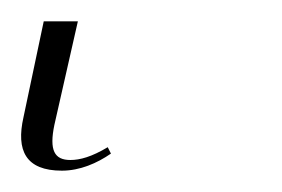

<svg xmlns="http://www.w3.org/2000/svg" viewBox="-39 52 264 180"><path d="M19 212C36 212 52 205 65 196L62 190C47 199 36 202 27 202C12 202 7 193 12 169L34 72H2L-17 162C-24 193 -15 212 19 212Z"/></svg>

Font: Noto Serif Display Condensed Thin
Style: Italic
Weight: 100
Width: 3
Italic angle: -12°
Designer: Monotype Design Team
Foundry: Monotype Imaging Inc.
Version: Version 2.009